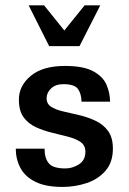

<svg xmlns="http://www.w3.org/2000/svg" viewBox="-20 -697 490 730"><path d="M398.4 -310.5H290Q289.1 -341.8 275.9 -359.4Q262.7 -377 220.7 -377Q191.4 -377 174.3 -360.8Q157.2 -344.7 157.2 -323.2Q157.2 -301.8 175.3 -290.5Q193.4 -279.3 222.2 -272.9Q251 -266.6 283.2 -258.8Q315.4 -251 344.2 -237.3Q373 -223.6 391.1 -198.7Q409.2 -173.8 409.2 -131.8Q409.2 -80.1 381.3 -47.9Q353.5 -15.6 309.6 -1Q265.6 13.7 217.8 13.7Q153.3 13.7 114.3 -5.9Q75.2 -25.4 57.6 -58.6Q40 -91.8 40 -131.8H149.4Q149.4 -95.7 165.5 -76.2Q181.6 -56.6 228.5 -56.6Q255.9 -56.6 280.3 -72.3Q304.7 -87.9 304.7 -120.1Q304.7 -144.5 286.1 -157.2Q267.6 -169.9 238.8 -177.2Q210 -184.6 177.7 -192.4Q145.5 -200.2 116.7 -213.4Q87.9 -226.6 69.8 -251Q51.8 -275.4 51.8 -318.4Q51.8 -371.1 97.2 -408.7Q142.6 -446.3 226.6 -446.3Q297.9 -446.3 335 -425.8Q372.1 -405.3 385.3 -374Q398.4 -342.8 398.4 -310.5ZM282.2 -521.5H167L88.9 -676.8H147.5L224.6 -581.1L301.8 -676.8H361.3Z"/></svg>

Font: Namkio Khamti
Style: Bold
Weight: 700
Designer: Debbi Hosken
Foundry: SIL International
Version: Version 3.917